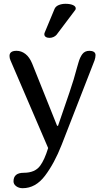

<svg xmlns="http://www.w3.org/2000/svg" viewBox="-20 -769 552 1009"><path d="M99 220Q79 220 65 209.5Q51 199 51 184Q51 139 105 139Q164 139 191 102Q214 71 233 9L35 -452Q30 -463 30 -475Q30 -502 67 -502Q92 -502 113.5 -485.5Q135 -469 149 -435L280 -108H285L345 -283Q369 -353 385 -415L392 -439Q400 -468 413 -485Q426 -502 450 -502Q464 -502 473 -496.5Q482 -491 482 -479Q482 -467 477 -452L304 -8Q266 89 216.5 154.5Q167 220 99 220ZM240 -570Q228 -570 220.5 -575Q213 -580 213 -589Q213 -594 215 -598L267 -723Q273 -736 289 -742.5Q305 -749 324 -749Q348 -749 363 -742.5Q378 -736 378 -725Q378 -719 375 -716L277 -586Q271 -579 261 -574.5Q251 -570 240 -570Z"/></svg>

Font: Marmelad for Arash.Academy
Style: Regular
Weight: 400
Designer: Manvel Shmavonyan
Foundry: Cyreal
Version: Version 1.110;Glyphs 3.2 (3202)